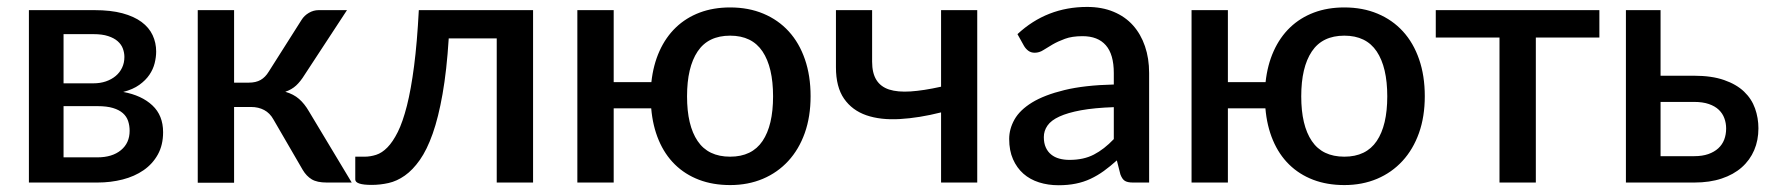

<svg xmlns="http://www.w3.org/2000/svg" viewBox="-20 -540 5246 568"><path d="M268 -74.5Q312 -74.5 337.8 -95.8Q363.5 -117 363.5 -153Q363.5 -168.5 359 -182Q354.5 -195.5 343.5 -205.2Q332.5 -215 314.2 -220.5Q296 -226 268.5 -226H168V-74.5ZM168 -439V-293.5H256.5Q276.5 -293.5 293.2 -299.2Q310 -305 322.2 -315.2Q334.5 -325.5 341.2 -339.8Q348 -354 348 -371.5Q348 -384 343.5 -396.2Q339 -408.5 328.2 -418Q317.5 -427.5 300 -433.2Q282.5 -439 256.5 -439ZM260 -510Q307.5 -510 342 -500.8Q376.5 -491.5 398.8 -475Q421 -458.5 431.5 -436Q442 -413.5 442 -387.5Q442 -371 437.5 -353Q433 -335 422 -318.8Q411 -302.5 392.2 -289Q373.5 -275.5 344.5 -268Q399 -258 430.8 -228.2Q462.5 -198.5 462.5 -149Q462.5 -111 447 -83Q431.5 -55 404.8 -36.5Q378 -18 342.8 -9Q307.5 0 268.5 0H65.5V-510Z M872 -481Q880 -494 893.8 -502Q907.5 -510 922.5 -510H1006.5L881 -318.5Q869 -299 856 -287Q843 -275 824 -268.5Q848.5 -261.5 864.8 -247.2Q881 -233 894 -210.5L1020.5 0H946.5Q918 0 902.2 -9.5Q886.5 -19 875.5 -37.5L789 -186.5Q778.5 -205.5 761.5 -214.5Q744.5 -223.5 723 -223.5H672.5V0.5H565V-510H672.5V-295.5H716Q737 -295.5 751 -303.5Q765 -311.5 775 -328Z M1557 0H1449.5V-426.5H1307.5Q1301.5 -331 1289.2 -261.8Q1277 -192.5 1260 -144.5Q1243 -96.5 1222 -66.8Q1201 -37 1177.5 -20.5Q1154 -4 1129.2 1.5Q1104.5 7 1079.5 7Q1031 7 1031 -9V-76.5H1059Q1075.5 -76.5 1092.8 -82Q1110 -87.5 1126 -103.8Q1142 -120 1156.8 -149.5Q1171.5 -179 1183.8 -227.2Q1196 -275.5 1205 -344.8Q1214 -414 1219 -510H1557Z M2140 -76.5Q2204.5 -76.5 2235.8 -122.8Q2267 -169 2267 -255Q2267 -341 2235.8 -387.8Q2204.5 -434.5 2140 -434.5Q2075 -434.5 2043.8 -387.8Q2012.5 -341 2012.5 -255Q2012.5 -169 2043.8 -122.8Q2075 -76.5 2140 -76.5ZM1907 -297Q1912.5 -348 1931 -389Q1949.5 -430 1979.5 -458.8Q2009.5 -487.5 2050 -502.8Q2090.5 -518 2140 -518Q2194.5 -518 2238.5 -499.5Q2282.5 -481 2313.5 -447Q2344.5 -413 2361.2 -364.5Q2378 -316 2378 -255.5Q2378 -195 2360.8 -146.5Q2343.5 -98 2312 -63.8Q2280.5 -29.5 2236.8 -11Q2193 7.5 2140 7.5Q2089 7.5 2047.8 -8.2Q2006.5 -24 1976.5 -53.5Q1946.5 -83 1928.8 -125Q1911 -167 1906.5 -219.5H1795.5V0H1688V-510H1795.5V-297Z M2871 -510V0H2764V-207.5Q2698.5 -191 2641.8 -187.8Q2585 -184.5 2543 -199Q2501 -213.5 2477 -248Q2453 -282.5 2453 -341V-510H2560V-357.5Q2560 -324 2572.5 -303.8Q2585 -283.5 2610.2 -275.2Q2635.5 -267 2673.8 -269.5Q2712 -272 2764 -283.5V-510Z M3275 -223Q3217.5 -221 3178 -213.8Q3138.5 -206.5 3114 -195.2Q3089.5 -184 3078.8 -168.5Q3068 -153 3068 -134.5Q3068 -116.5 3073.8 -103.8Q3079.5 -91 3089.8 -82.8Q3100 -74.5 3113.8 -70.8Q3127.5 -67 3144 -67Q3186 -67 3216.2 -82.8Q3246.5 -98.5 3275 -128.5ZM2990 -439Q3076.5 -519.5 3196 -519.5Q3240 -519.5 3274.2 -505.2Q3308.5 -491 3331.8 -465Q3355 -439 3367.2 -403.2Q3379.5 -367.5 3379.5 -324V0H3331.5Q3316 0 3308 -4.8Q3300 -9.5 3294.5 -24L3284 -65.5Q3264.5 -48 3245.5 -34.2Q3226.5 -20.5 3206.2 -11Q3186 -1.5 3162.8 3.2Q3139.5 8 3111.5 8Q3080.5 8 3053.8 -0.5Q3027 -9 3007.5 -26.2Q2988 -43.5 2976.8 -69Q2965.5 -94.5 2965.5 -129Q2965.5 -158.5 2981.2 -186.5Q2997 -214.5 3033.2 -236.8Q3069.5 -259 3128.8 -273.5Q3188 -288 3275 -290V-324Q3275 -379 3251.5 -406Q3228 -433 3182.5 -433Q3151.5 -433 3130.5 -425.2Q3109.5 -417.5 3094 -408.5Q3078.5 -399.5 3066.5 -391.8Q3054.5 -384 3041 -384Q3030 -384 3022.2 -389.8Q3014.5 -395.5 3009.5 -404Z M3957 -76.5Q4021.5 -76.5 4052.8 -122.8Q4084 -169 4084 -255Q4084 -341 4052.8 -387.8Q4021.5 -434.5 3957 -434.5Q3892 -434.5 3860.8 -387.8Q3829.5 -341 3829.5 -255Q3829.5 -169 3860.8 -122.8Q3892 -76.5 3957 -76.5ZM3724 -297Q3729.5 -348 3748 -389Q3766.5 -430 3796.5 -458.8Q3826.5 -487.5 3867 -502.8Q3907.5 -518 3957 -518Q4011.5 -518 4055.5 -499.5Q4099.5 -481 4130.5 -447Q4161.5 -413 4178.2 -364.5Q4195 -316 4195 -255.5Q4195 -195 4177.8 -146.5Q4160.5 -98 4129 -63.8Q4097.5 -29.5 4053.8 -11Q4010 7.5 3957 7.5Q3906 7.5 3864.8 -8.2Q3823.5 -24 3793.5 -53.5Q3763.5 -83 3745.8 -125Q3728 -167 3723.5 -219.5H3612.5V0H3505V-510H3612.5V-297Z M4711.5 -429H4523.5V0H4416V-429H4227.5V-510H4711.5Z M4992.5 -78Q5016 -78 5033.8 -84.2Q5051.5 -90.5 5063.2 -101.2Q5075 -112 5080.8 -127Q5086.5 -142 5086.5 -160Q5086.5 -176 5081.2 -190.2Q5076 -204.5 5064.8 -215.2Q5053.5 -226 5035.5 -232.2Q5017.5 -238.5 4991.5 -238.5H4892.5V-78ZM4991 -316Q5044 -316 5080.5 -303.2Q5117 -290.5 5139.5 -269Q5162 -247.5 5172 -219.2Q5182 -191 5182 -160.5Q5182 -125 5169.5 -95.8Q5157 -66.5 5132.8 -45Q5108.5 -23.5 5073.2 -11.8Q5038 0 4992.5 0H4790V-510H4892.5V-316Z"/></svg>

Font: Lato 2
Style: Regular
Weight: 600
Designer: Lukasz Dziedzic with Adam Twardoch and Botio Nikoltchev
Foundry: tyPoland Lukasz Dziedzic
Version: Version 2.015; 2015-08-06; http://www.latofonts.com/